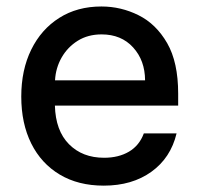

<svg xmlns="http://www.w3.org/2000/svg" viewBox="-20 -573 627 604"><path d="M306.5 11Q226.2 11 168 -23.8Q109.7 -58.6 78.3 -121.6Q46.9 -184.7 46.9 -269.2Q46.9 -353 78.3 -416.9Q109.7 -480.8 166.4 -516.7Q223 -552.6 299 -552.6Q360.8 -552.6 416 -525Q471.2 -497.5 505.9 -437.3Q540.5 -377.1 540.5 -278.4V-240.8H152.7Q154.8 -161.9 197.1 -119.3Q239.3 -76.7 307.5 -76.7Q353 -76.7 385.7 -95.9Q418.3 -115.1 432.5 -153.4H535.5Q517 -76.3 456.3 -32.7Q395.6 11 306.5 11ZM153.1 -320.3H436.4Q436.1 -382.8 398.8 -423.8Q361.5 -464.8 299.7 -464.8Q256.7 -464.8 224.6 -444.8Q192.5 -424.7 173.8 -391.9Q155.2 -359 153.1 -320.3Z"/></svg>

Font: Inter Zeller Medium
Style: Regular
Weight: 500
Designer: Rasmus Andersson; Joe Bland
Foundry: zeller
Version: Version 3.015;git-dec3a8cb1